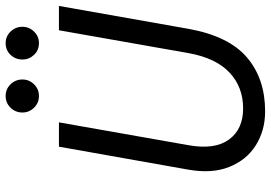

<svg xmlns="http://www.w3.org/2000/svg" viewBox="-156 -768 936 663"><g transform="rotate(-90 311.5 -436.0)"><path d="M259 12Q193 12 142 -20Q91 -52 67 -112Q43 -172 58 -255L137 -700H221L142 -252Q126 -162 161.5 -113Q197 -64 269 -64Q343 -64 393 -111Q443 -158 460 -252L539 -700H623L544 -253Q519 -114 445.5 -51Q372 12 259 12ZM495 -769Q470 -769 454 -786Q438 -803 438 -826Q438 -850 454 -867Q470 -884 495 -884Q518 -884 534.5 -867Q551 -850 551 -826Q551 -803 534.5 -786Q518 -769 495 -769ZM312 -769Q288 -769 271.5 -786Q255 -803 255 -826Q255 -850 271.5 -867Q288 -884 312 -884Q336 -884 352.5 -867Q369 -850 369 -826Q369 -803 352.5 -786Q336 -769 312 -769Z"/></g></svg>

Font: DM Mono
Style: Italic
Weight: 400
Italic angle: -10°
Designer: Colophon Foundry
Foundry: Colophon Foundry
Version: Version 1.000; ttfautohint (v1.8.2.53-6de2)